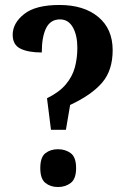

<svg xmlns="http://www.w3.org/2000/svg" viewBox="-20 -744 513 772"><path d="M169 -349Q218 -373 244.5 -404.5Q271 -436 281 -473Q291 -510 291 -552Q291 -602 273 -634Q255 -666 221 -666Q183 -666 165.5 -631Q148 -596 148 -533Q93 -533 62 -548.5Q31 -564 31 -604Q31 -651 77 -687.5Q123 -724 219 -724Q317 -724 375 -676Q433 -628 433 -542Q433 -461 390.5 -411.5Q348 -362 262 -322L245 -222H185ZM213 8Q183 8 162.5 -8.5Q142 -25 142 -68Q142 -112 162.5 -128Q183 -144 213 -144Q243 -144 264.5 -128Q286 -112 286 -68Q286 -25 264.5 -8.5Q243 8 213 8Z"/></svg>

Font: Noto Serif Lao Condensed
Style: Bold
Weight: 700
Width: 3
Designer: Monotype Design Team
Foundry: Monotype Imaging Inc.
Version: Version 2.003; ttfautohint (v1.8.4.7-5d5b)